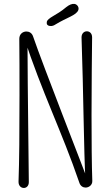

<svg xmlns="http://www.w3.org/2000/svg" viewBox="-20 -955 563 976"><path d="M383.8 -24.9C389.2 -9.3 401.9 -1.5 415 -1.5C432.1 -1.5 450.2 -14.6 449.2 -35.6C446.3 -115.2 445.3 -238.8 445.3 -369.1C445.3 -539.1 447.3 -657.7 448.2 -765.1C448.2 -785.6 435.5 -795.9 421.4 -795.9C408.2 -795.9 394.5 -785.6 394.5 -765.1C404.3 -489.7 405.8 -189.5 414.6 -33.2H428.2C405.8 -94.2 197.8 -624.5 147.9 -770.5C142.1 -787.6 127.9 -794.9 114.3 -794.9C95.7 -794.9 78.1 -781.7 78.1 -757.8C79.1 -685.1 79.1 -580.1 79.1 -467.3C79.1 -280.8 78.1 -138.2 74.2 -31.7C73.7 -10.3 87.4 0.5 101.1 0.5C113.8 0.5 126.5 -9.3 126.5 -29.3C126.5 -121.6 120.6 -443.8 119.6 -772H99.6C195.3 -480 293.5 -289.1 383.8 -24.9ZM316.4 -918.5C267.1 -876 222.2 -865.7 217.8 -843.3C215.8 -830.6 222.2 -824.7 231.9 -823.2C246.1 -820.8 254.9 -826.2 262.7 -831.1C319.8 -866.2 367.2 -876.5 377.9 -903.3C383.3 -917 373.5 -932.1 359.4 -935.1C346.7 -937 332.5 -931.2 316.4 -918.5Z"/></svg>

Font: Pompiere 
Style: Regular
Weight: 400
Designer: Karolina Lach
Foundry: Sorkin Type Co.
Version: Version 1.001